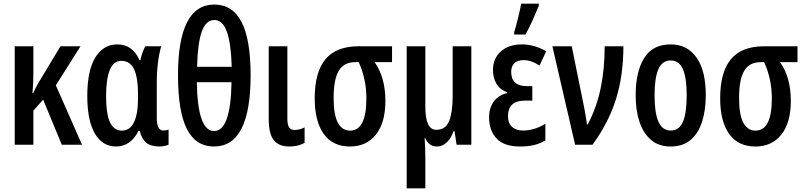

<svg xmlns="http://www.w3.org/2000/svg" viewBox="-20 -796 4426 1056"><path d="M422.9 -541.5 287.1 -326.7 431.2 0H319.8L217.3 -248L163.6 -187.5V0H61V-541.5H163.6V-404.8Q163.6 -371.6 162.4 -341.8Q161.1 -312 158.2 -283.7H162.1Q177.7 -316.9 193.8 -344.2L312.5 -541.5Z M619.1 9.8Q543 9.8 501.5 -62Q460 -133.8 460 -268.6Q460 -407.2 503.9 -479.5Q547.9 -551.8 625.5 -551.8Q709 -551.8 747.6 -464.8H752.4Q756.8 -486.8 763.9 -507.3Q771 -527.8 779.8 -541.5H866.7Q855.5 -503.9 848.9 -451.9Q842.3 -399.9 842.3 -342.8V-147.5Q842.3 -78.1 878.4 -78.1Q894 -78.1 907.2 -83.5V-0.5Q901.4 3.4 885 6.6Q868.7 9.8 857.9 9.8Q811 9.8 785.6 -10Q760.3 -29.8 748.5 -76.2H741.7Q721.7 -35.2 690.4 -12.7Q659.2 9.8 619.1 9.8ZM650.4 -77.6Q694.8 -77.6 717 -123.8Q739.3 -169.9 739.3 -258.8V-272.5Q739.3 -370.1 717 -415.8Q694.8 -461.4 648.4 -461.4Q604.5 -461.4 584 -411.4Q563.5 -361.3 563.5 -267.6Q563.5 -169.9 584.7 -123.8Q606 -77.6 650.4 -77.6Z M1358.4 -382.3Q1358.4 9.8 1157.2 9.8Q1056.6 9.8 1007.8 -86.7Q959 -183.1 959 -381.8Q959 -771 1158.7 -771Q1258.8 -771 1308.6 -674.8Q1358.4 -578.6 1358.4 -382.3ZM1158.7 -686Q1112.3 -686 1089.6 -621.8Q1066.9 -557.6 1064 -428.7H1254.4Q1251 -556.6 1227.8 -621.3Q1204.6 -686 1158.7 -686ZM1157.2 -75.2Q1249 -75.2 1253.4 -343.8H1062.5Q1066.9 -75.2 1157.2 -75.2Z M1560.5 -541.5V-142.6Q1560.5 -109.4 1570.1 -95.2Q1579.6 -81.1 1600.1 -81.1Q1614.3 -81.1 1629.4 -85.2Q1644.5 -89.4 1655.3 -95.2V-10.3Q1619.6 9.8 1571.8 9.8Q1513.2 9.8 1485.6 -25.4Q1458 -60.5 1458 -141.1V-541.5Z M2099.6 -240.7Q2099.6 -121.1 2047.4 -55.7Q1995.1 9.8 1904.8 9.8Q1809.6 9.8 1760.3 -59.6Q1710.9 -128.9 1710.9 -255.4Q1710.9 -399.4 1770.3 -470.5Q1829.6 -541.5 1952.6 -541.5H2136.2V-454.1H2040.5Q2099.6 -370.6 2099.6 -240.7ZM1814.9 -257.3Q1814.9 -165 1838.1 -121.3Q1861.3 -77.6 1905.3 -77.6Q1995.1 -77.6 1995.1 -254.4Q1995.1 -360.8 1953.1 -454.1H1933.1Q1871.1 -454.1 1843 -406.2Q1814.9 -358.4 1814.9 -257.3Z M2572.3 -541.5V0H2491.2L2480 -73.7H2474.1Q2460.9 -35.2 2436.8 -12.7Q2412.6 9.8 2383.3 9.8Q2338.4 9.8 2318.4 -37.1H2315.4Q2316.9 -11.2 2318.1 15.1Q2319.3 41.5 2319.3 65.9V239.7H2216.8V-541.5H2319.3V-208.5Q2319.3 -82 2379.4 -82Q2431.6 -82 2450.7 -131.3Q2469.7 -180.7 2469.7 -268.6V-541.5Z M2907.7 -322.3V-242.7H2870.6Q2819.3 -242.7 2796.6 -220.5Q2773.9 -198.2 2773.9 -157.2Q2773.9 -118.2 2796.4 -98.1Q2818.8 -78.1 2857.4 -78.1Q2887.2 -78.1 2919.7 -87.9Q2952.1 -97.7 2979.5 -115.7V-23.9Q2949.2 -5.9 2916.5 2Q2883.8 9.8 2840.3 9.8Q2751.5 9.8 2710.7 -34.7Q2669.9 -79.1 2669.9 -149.9Q2669.9 -202.1 2696 -237.8Q2722.2 -273.4 2770 -284.2V-288.6Q2731 -302.2 2711.2 -334Q2691.4 -365.7 2691.4 -411.1Q2691.4 -474.6 2734.9 -513.2Q2778.3 -551.8 2850.1 -551.8Q2884.3 -551.8 2917 -542.7Q2949.7 -533.7 2984.4 -514.2L2947.3 -435.5Q2902.8 -465.3 2859.4 -465.3Q2825.7 -465.3 2808.6 -448Q2791.5 -430.7 2791.5 -400.9Q2791.5 -322.3 2877.9 -322.3ZM2808.1 -606V-619.1Q2812 -629.9 2817.6 -651.4Q2823.2 -672.9 2829.3 -697.5Q2835.4 -722.2 2840.1 -743.7Q2844.7 -765.1 2846.7 -775.9H2943.4V-764.6Q2928.7 -728 2909.7 -685.3Q2890.6 -642.6 2870.1 -606Z M3018.1 -541.5H3124.5L3190.9 -214.8Q3196.8 -184.6 3201.4 -158.2Q3206.1 -131.8 3208.5 -111.3H3212.4Q3261.2 -203.6 3283.4 -309.6Q3305.7 -415.5 3305.7 -541.5H3408.7Q3408.7 -382.3 3368.4 -252.4Q3328.1 -122.6 3238.8 0H3143.1Z M3861.8 -272Q3861.8 -191.4 3841.8 -127.7Q3821.8 -64 3779.1 -27.1Q3736.3 9.8 3668 9.8Q3603 9.8 3560.3 -26.9Q3517.6 -63.5 3496.8 -127Q3476.1 -190.4 3476.1 -272Q3476.1 -399.9 3522.2 -475.8Q3568.4 -551.8 3669.4 -551.8Q3759.3 -551.8 3810.5 -480Q3861.8 -408.2 3861.8 -272ZM3580.1 -271Q3580.1 -175.8 3601.3 -127Q3622.6 -78.1 3669.4 -78.1Q3715.3 -78.1 3736.1 -126.2Q3756.8 -174.3 3756.8 -272Q3756.8 -367.2 3736.1 -415.3Q3715.3 -463.4 3668.9 -463.4Q3622.1 -463.4 3601.1 -415.5Q3580.1 -367.7 3580.1 -271Z M4329.6 -240.7Q4329.6 -121.1 4277.3 -55.7Q4225.1 9.8 4134.8 9.8Q4039.6 9.8 3990.2 -59.6Q3940.9 -128.9 3940.9 -255.4Q3940.9 -399.4 4000.2 -470.5Q4059.6 -541.5 4182.6 -541.5H4366.2V-454.1H4270.5Q4329.6 -370.6 4329.6 -240.7ZM4044.9 -257.3Q4044.9 -165 4068.1 -121.3Q4091.3 -77.6 4135.3 -77.6Q4225.1 -77.6 4225.1 -254.4Q4225.1 -360.8 4183.1 -454.1H4163.1Q4101.1 -454.1 4073 -406.2Q4044.9 -358.4 4044.9 -257.3Z"/></svg>

Font: Open Sans Condensed SemiBold
Style: Regular
Weight: 600
Width: 3
Designer: Monotype Design Team
Foundry: Monotype Imaging Inc.
Version: Version 3.000; ttfautohint (v1.8.4)